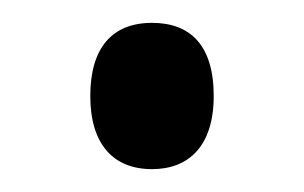

<svg xmlns="http://www.w3.org/2000/svg" viewBox="-20 -436 266 168"><path d="M59 -352C59 -310 79 -288 113 -288C145 -288 167 -308 167 -352C167 -397 146 -416 113 -416C78 -416 59 -394 59 -352Z"/></svg>

Font: Noto Sans Sinhala UI ExtraCondensed
Style: Regular
Weight: 400
Width: 2
Designer: Jelle Bosma - Monotype Design Team
Foundry: Monotype Imaging Inc.
Version: Version 2.006